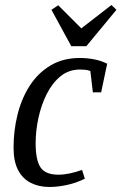

<svg xmlns="http://www.w3.org/2000/svg" viewBox="-20 -736 484 765"><path d="M177 9Q135 9 102.5 -7.5Q70 -24 52 -58.5Q34 -93 34 -148Q34 -216 50 -280Q66 -344 98.5 -394.5Q131 -445 181 -475Q231 -505 298 -505Q327 -505 355.5 -499.5Q384 -494 407 -482L383 -368H350L340 -453Q330 -457 319 -458Q308 -459 299 -459Q254 -459 221 -432Q188 -405 166 -361Q144 -317 133 -265.5Q122 -214 122 -165Q122 -98 141.5 -69Q161 -40 213 -40Q234 -40 258 -45Q282 -50 307 -59L318 -24Q284 -7 246.5 1Q209 9 177 9ZM264 -552 185 -697 212 -715 304 -623 424 -716 444 -697 324 -552Z"/></svg>

Font: Manuale
Style: Italic
Weight: 400
Italic angle: -11°
Designer: Eduardo Tunni / Pablo Cosgaya
Foundry: Eduardo Tunni / Pablo Cosgaya
Version: Version 1.002